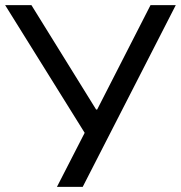

<svg xmlns="http://www.w3.org/2000/svg" viewBox="-23 -725 702 745"><path d="M198 0 316 -230 314 -196 -3 -705H99L350 -300H354L561 -705H659L298 0Z"/></svg>

Font: Nunito Sans 6pt
Style: Regular
Weight: 400
Version: Version 3.101;gftools[0.9.27]